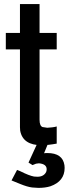

<svg xmlns="http://www.w3.org/2000/svg" viewBox="-20 -684 334 934"><path d="M164.1 7.8H216.3L194.3 61.5Q197.3 61 200.7 60.8Q204.1 60.5 207 60.5H210.4Q284.7 60.5 293.5 119.6L294.4 132.8Q294.4 197.8 225.1 222.2Q199.7 230 167 230L136.2 228Q112.8 225.1 78.1 210.9L36.1 193.8L63 142.6L77.6 148.4Q100.1 159.7 117.2 166.3Q134.3 172.9 145.5 174.8Q148.9 174.8 153.6 175.3Q158.2 175.8 162.1 175.8Q177.7 175.8 188.5 169.7Q199.2 163.6 204.6 152.3Q207 146 207 139.2Q207 113.8 169.4 110.4L155.3 112.3L138.2 119.1L118.7 106.9ZM255.9 -523.9V-443.8H172.4V-101.6Q172.4 -69.8 188.5 -65.4L187.5 -65.9L210 -62.5Q220.7 -63 233.4 -64.5Q246.1 -65.9 255.9 -68.8V14.6Q233.9 18.6 215.6 20.5Q197.3 22.5 182.6 22.5Q90.8 22.5 78.1 -48.8L77.1 -65.4V-443.8H8.3V-523.9H77.1V-664.1H172.4V-523.9Z"/></svg>

Font: SolaimanLipi
Style: Bold
Weight: 700
Designer: Solaiman Karim
Foundry: Al Mamun Sumon
Version: Version 2.000